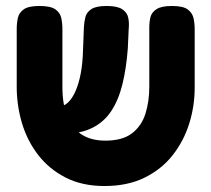

<svg xmlns="http://www.w3.org/2000/svg" viewBox="-20 -605 708 643"><path d="M330 18Q255 18 199.5 -10.5Q144 -39 107.5 -86.5Q71 -134 53.5 -193Q36 -252 36 -314V-508Q36 -528 40 -545.5Q44 -563 60 -574Q76 -585 112 -585Q149 -585 165 -574Q181 -563 185 -545.5Q189 -528 189 -507V-314Q189 -257 204.5 -217Q220 -177 252 -155.5Q284 -134 333 -134Q390 -134 422 -158.5Q454 -183 467 -224Q480 -265 480 -315V-514Q480 -532 484 -548Q488 -564 504.5 -574.5Q521 -585 556 -585Q593 -585 608.5 -573.5Q624 -562 628 -544.5Q632 -527 632 -507V-312Q632 -249 613.5 -190.5Q595 -132 558 -85Q521 -38 464 -10Q407 18 330 18ZM140 -157 134 -248H175Q193 -248 207.5 -261.5Q222 -275 233 -300Q244 -325 250.5 -359.5Q257 -394 258 -437L261 -514Q262 -532 266 -548Q270 -564 286 -574.5Q302 -585 337 -585Q373 -585 389.5 -574Q406 -563 409.5 -545.5Q413 -528 411 -508L408 -442Q403 -376 390 -323Q377 -270 352.5 -233Q328 -196 288.5 -176.5Q249 -157 193 -157Z"/></svg>

Font: Fredoka SemiCondensed SemiBold
Style: Regular
Weight: 600
Width: 4
Designer: Ben Nathan
Foundry: Milena B. Brandão, Ben Nathan
Version: Version 2.001